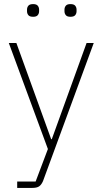

<svg xmlns="http://www.w3.org/2000/svg" viewBox="-20 -718 502 938"><path d="M403 -508H438L190 167Q182 185 171 192.5Q160 200 138 200H64V169H154L214 10L23 -508H60L230 -38H233ZM142 -636Q125 -636 118.5 -644Q112 -652 112 -663V-671Q112 -682 118.5 -690Q125 -698 142 -698Q158 -698 164.5 -690Q171 -682 171 -671V-663Q171 -652 164.5 -644Q158 -636 142 -636ZM324 -636Q308 -636 301.5 -644Q295 -652 295 -663V-671Q295 -682 301.5 -690Q308 -698 324 -698Q341 -698 347.5 -690Q354 -682 354 -671V-663Q354 -652 347.5 -644Q341 -636 324 -636Z"/></svg>

Font: IBM Plex Sans Thai ExtraLight
Style: Regular
Weight: 200
Designer: Mike Abbink, Paul van der Laan, Pieter van Rosmalen, Ben Mitchell, Mark Frömberg
Foundry: Bold Monday
Version: Version 1.1